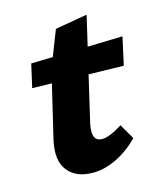

<svg xmlns="http://www.w3.org/2000/svg" viewBox="-87 -593 563 668"><g transform="rotate(-15 194.0 -258.5)"><path d="M167 10Q106 10 76.5 -27.5Q47 -65 63 -136L120 -376L171 -507L287 -527L201 -158Q194 -124 201.5 -109.5Q209 -95 228 -95Q241 -95 260.5 -103Q280 -111 301 -125L333 -70Q294 -31 251 -10.5Q208 10 167 10ZM38 -329 57 -413 388 -422 366 -322Z"/></g></svg>

Font: Ysabeau ExtraBold
Style: Italic
Weight: 800
Italic angle: -12°
Designer: Christian Thalmann (Catharsis Fonts)
Version: Version 2.002